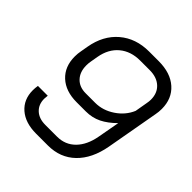

<svg xmlns="http://www.w3.org/2000/svg" viewBox="-192 -848 996 996"><g transform="rotate(45 306.0 -350.0)"><path d="M53 -139Q53 -156 56 -174H128Q126 -158 126 -150Q126 -108 153 -83Q180 -58 226 -58H312Q372 -58 412 -98.5Q452 -139 465 -211L487 -332Q449 -294 410.5 -275Q372 -256 325 -256H258Q177 -256 130 -299.5Q83 -343 83 -417Q83 -439 87 -459L94 -499Q111 -597 176 -652.5Q241 -708 338 -708H408Q495 -708 545 -663.5Q595 -619 595 -544Q595 -522 591 -502L539 -211Q520 -107 460.5 -49.5Q401 8 311 8H225Q145 8 99 -32Q53 -72 53 -139ZM328 -322Q384 -322 434 -355.5Q484 -389 506 -441L518 -510Q521 -525 521 -538Q521 -586 490.5 -614Q460 -642 408 -642H338Q270 -642 225 -604.5Q180 -567 168 -499L161 -459Q158 -443 158 -427Q158 -379 185 -350.5Q212 -322 258 -322Z"/></g></svg>

Font: Bai Jamjuree
Style: Italic
Weight: 400
Italic angle: -10°
Version: Version 1.000; ttfautohint (v1.6)